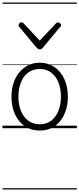

<svg xmlns="http://www.w3.org/2000/svg" viewBox="-20 -1016 629 1522"><path d="M295 19Q227 19 176.5 -15.5Q126 -50 98.5 -110.5Q71 -171 71 -250Q71 -310 87.5 -359Q104 -408 134.5 -444Q165 -480 205.5 -499.5Q246 -519 295 -519Q361 -519 411 -485Q461 -451 489.5 -390Q518 -329 518 -250Q518 -202 507.5 -161Q497 -120 478 -87Q459 -54 432 -30Q405 -6 370.5 6.5Q336 19 295 19ZM295 -31Q334 -31 365 -46.5Q396 -62 417.5 -91.5Q439 -121 451 -161.5Q463 -202 463 -250Q463 -315 442.5 -364.5Q422 -414 384.5 -441.5Q347 -469 295 -469Q256 -469 224.5 -453.5Q193 -438 171.5 -409Q150 -380 138 -339.5Q126 -299 126 -250Q126 -185 146.5 -135.5Q167 -86 205 -58.5Q243 -31 295 -31ZM440 -839Q448 -839 456 -832Q464 -825 464 -816Q464 -814 463 -810.5Q462 -807 458 -804L320 -638Q316 -632 310 -628.5Q304 -625 295 -625Q286 -625 280.5 -628.5Q275 -632 270 -638L132 -804Q129 -807 128 -810.5Q127 -814 127 -816Q127 -825 134.5 -832Q142 -839 150 -839Q155 -839 159 -837Q163 -835 167 -831L295 -694L424 -831Q428 -835 431.5 -837Q435 -839 440 -839ZM0 476H589V486H0ZM0 -20H589V0H0ZM0 -505H589V-500H0ZM0 -996H589V-986H0Z"/></svg>

Font: Playwrite PL Guides
Style: Regular
Weight: 400
Designer: Veronika Burian, José Scaglione
Foundry: TypeTogether
Version: Version 1.003